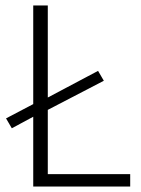

<svg xmlns="http://www.w3.org/2000/svg" viewBox="-20 -679 512 699"><path d="M154 -45H454V0H101V-254L23 -212L2 -248L101 -300V-659H154V-324L337 -421L358 -385L154 -279Z"/></svg>

Font: Assistant Light
Style: Regular
Weight: 300
Designer: Hebrew By Ben Nathan, Latin by Paul Hunt
Version: Version 2.001;PS 002.001;hotconv 1.0.88;makeotf.lib2.5.64775